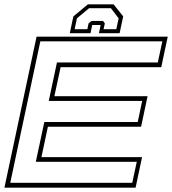

<svg xmlns="http://www.w3.org/2000/svg" viewBox="-30 -870 797 890"><path d="M-9.5 0 139.5 -700H747.5L717.5 -558.5H251L222 -424H654L624 -282.5H192L162 -141.5H628.5L598.5 0ZM17.5 -22.5H583L604 -120H136L175.5 -304.5H608.5L629 -402H196L234 -580.5H701.5L722.5 -678.5H157ZM496.5 -850 541 -794 524.5 -716H428.5L436.5 -754H397.5L389.5 -716H293.5L310 -794L377.5 -850ZM484 -832H383L326.5 -785L316 -734.5H375L380.5 -761.5L394.5 -773H447.5L456 -761.5L450 -734.5H509L520 -785Z"/></svg>

Font: Tourney Expanded ExtraLight
Style: Italic
Weight: 200
Width: 7
Italic angle: -12°
Designer: Tyler Finck
Foundry: Etcetera Type Co
Version: Version 1.010; ttfautohint (v1.8.3)